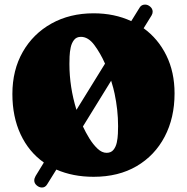

<svg xmlns="http://www.w3.org/2000/svg" viewBox="-20 -754 818 840"><path d="M163.6 66.4Q151.4 66.4 140.6 57.1Q129.9 47.9 129.9 35.6Q129.9 26.4 135.7 16.1L171.9 -43Q106 -89.4 70.1 -166.3Q34.2 -243.2 34.2 -342.8Q34.2 -447.3 79.6 -526.9Q125 -606.4 205.3 -651.1Q285.6 -695.8 389.6 -695.8Q480.5 -695.8 554.2 -661.6L590.8 -720.7Q598.6 -733.9 614.7 -733.9Q627 -733.9 637.5 -724.6Q647.9 -715.3 647.9 -702.6Q647.9 -694.8 643.1 -686.5L608.4 -630.4Q671.9 -584.5 707.8 -511.5Q743.7 -438.5 743.7 -345.2Q743.7 -238.3 700.4 -156Q657.2 -73.7 577.9 -27.1Q498.5 19.5 389.6 19.5Q298.8 19.5 226.6 -12.2L186.5 52.2Q178.2 66.4 163.6 66.4ZM283.7 -474.1Q283.7 -373.5 314.5 -273.4L439.5 -475.6Q419.4 -521 392.8 -556.9Q366.2 -592.8 334 -592.8Q314.5 -592.8 304 -579.3Q293.5 -565.9 289.3 -546.4Q285.2 -526.9 284.4 -507.1Q283.7 -487.3 283.7 -474.1ZM496.6 -202.1Q496.6 -238.3 492.7 -273.7Q488.8 -309.1 481.4 -344.2Q479.5 -354 475.6 -368.7Q471.7 -383.3 466.3 -400.9L342.8 -200.7Q354.5 -175.3 370.8 -148.7Q387.2 -122.1 406.5 -103.8Q425.8 -85.4 446.3 -85.4Q465.8 -85.4 476.3 -98.4Q486.8 -111.3 491 -130.6Q495.1 -149.9 495.8 -169.4Q496.6 -189 496.6 -202.1Z"/></svg>

Font: Caprasimo
Style: Regular
Weight: 400
Designer: The DocRepair Project, Phaedra Charles, Flavia Zimbardi
Foundry: Google
Version: Version 1.001